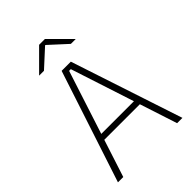

<svg xmlns="http://www.w3.org/2000/svg" viewBox="-238 -929 1034 1034"><g transform="rotate(-45 279.5 -412.0)"><path d="M34 0 244 -639H314L525 0H484.5L285.5 -610.5H272.5L74.5 0ZM132.5 -214V-248H425.5V-214ZM257.5 -824H301.5L418.5 -707V-706.5H382L281 -799H278L177 -706.5H140.5V-707Z"/></g></svg>

Font: Anek Bangla
Style: Extra-light
Weight: 200
Designer: Sulekha Rajkumar (Bangla), Yesha Goshar (Latin)
Foundry: Ek Type
Version: Version 1.002;March 21, 2022;FontCreator 13.0.0.2683 64-bit